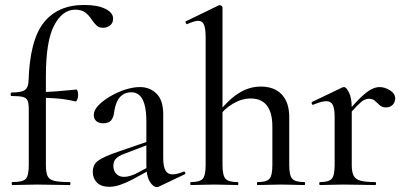

<svg xmlns="http://www.w3.org/2000/svg" viewBox="-20 -746 1636 774"><path d="M30 0Q27 0 27 -6Q27 -12 30 -12Q72 -12 84 -25Q96 -38 96 -81V-306Q96 -330 91 -341Q86 -352 71 -355.5Q56 -359 26 -359Q23 -359 23 -366Q23 -373 26 -373Q66 -373 80 -383Q94 -393 95 -418Q100 -584 156.5 -655Q213 -726 319 -726Q373 -726 404.5 -710.5Q436 -695 436 -671Q436 -653 423.5 -643.5Q411 -634 396 -634Q379 -634 370 -642.5Q361 -651 351 -665Q339 -684 324 -695.5Q309 -707 283 -707Q232 -707 198.5 -644Q165 -581 165 -439V-81Q165 -52 171.5 -37Q178 -22 198.5 -17Q219 -12 261 -12Q264 -12 264 -6Q264 0 261 0Q227 0 195 -1Q163 -2 130 -2Q102 -2 76.5 -1Q51 0 30 0ZM285 -337Q246 -346 210.5 -349Q175 -352 135 -352V-375Q173 -375 210 -378Q247 -381 288 -385Q291 -385 293 -378Q295 -371 295 -362Q295 -354 291.5 -345Q288 -336 285 -337Z M621 6Q617 8 612 8Q597 8 583.5 -14.5Q570 -37 570 -79V-255Q570 -299 562.5 -325Q555 -351 541.5 -362.5Q528 -374 510 -374Q488 -374 473 -363Q458 -352 450.5 -333.5Q443 -315 440 -293Q438 -274 428.5 -261.5Q419 -249 396 -249Q378 -249 368 -258Q358 -267 358 -283Q358 -302 377 -321.5Q396 -341 425 -358Q454 -375 485.5 -385Q517 -395 544 -395Q584 -395 611 -368.5Q638 -342 638 -285V-108Q638 -75 647 -59Q656 -43 676 -43Q693 -43 720 -54Q724 -56 726.5 -50.5Q729 -45 724 -43ZM420 7Q388 7 371 -10Q354 -27 354 -53Q354 -84 378 -100Q402 -116 455 -134L580 -177L583 -165L481 -126Q457 -117 447 -106Q437 -95 437 -78Q437 -57 449 -45Q461 -33 480 -33Q490 -33 501 -36Q512 -39 524 -44L600 -84L601 -70L515 -23Q486 -8 463.5 -0.5Q441 7 420 7Z M749 0Q747 0 747 -6Q747 -12 749 -12Q786 -12 797.5 -25.5Q809 -39 809 -81V-595Q809 -630 802.5 -646Q796 -662 779 -662Q764 -662 735 -649Q732 -647 729 -653Q726 -659 729 -660L863 -725Q864 -725 864.5 -725Q865 -725 866 -725Q870 -725 873.5 -722Q877 -719 877 -715V-81Q877 -39 889 -25.5Q901 -12 938 -12Q941 -12 941 -6Q941 0 938 0Q919 0 895 -1Q871 -2 844 -2Q817 -2 792.5 -1Q768 0 749 0ZM1018 0Q1016 0 1016 -6Q1016 -12 1018 -12Q1055 -12 1066.5 -25.5Q1078 -39 1078 -81V-235Q1078 -349 990 -349Q955 -349 919 -328Q883 -307 859 -272L854 -284Q896 -340 939.5 -368.5Q983 -397 1031 -397Q1086 -397 1116 -365Q1146 -333 1146 -274V-81Q1146 -39 1158 -25.5Q1170 -12 1207 -12Q1210 -12 1210 -6Q1210 0 1207 0Q1188 0 1164 -1Q1140 -2 1113 -2Q1086 -2 1061.5 -1Q1037 0 1018 0Z M1376 -271 1370 -282Q1408 -328 1433 -352Q1458 -376 1476 -385.5Q1494 -395 1510 -395Q1531 -395 1552 -382Q1573 -369 1573 -349Q1573 -334 1563 -323.5Q1553 -313 1536 -313Q1520 -313 1510.5 -322Q1501 -331 1491.5 -339.5Q1482 -348 1466 -348Q1458 -348 1448 -343Q1438 -338 1421.5 -321.5Q1405 -305 1376 -271ZM1270 0Q1267 0 1267 -6Q1267 -12 1270 -12Q1306 -12 1317.5 -25.5Q1329 -39 1329 -81V-276Q1329 -308 1321.5 -323Q1314 -338 1296 -338Q1286 -338 1273 -334.5Q1260 -331 1243 -324Q1239 -322 1237 -327.5Q1235 -333 1238 -335L1361 -394Q1365 -395 1367 -395Q1376 -395 1387 -373Q1398 -351 1398 -310V-81Q1398 -53 1405.5 -38Q1413 -23 1433.5 -17.5Q1454 -12 1493 -12Q1496 -12 1496 -6Q1496 0 1493 0Q1467 0 1434 -1Q1401 -2 1364 -2Q1337 -2 1312.5 -1Q1288 0 1270 0Z"/></svg>

Font: Cormorant Medium
Style: Regular
Weight: 500
Designer: Christian Thalmann (Catharsis Fonts)
Foundry: Catharsis Fonts
Version: Version 4.000